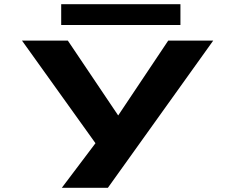

<svg xmlns="http://www.w3.org/2000/svg" viewBox="-20 -693 1140 913"><path d="M274 200 434 -12 84.5 -500H302.5L542 -144L780 -500H994L493 200ZM271 -574V-673H838V-574Z"/></svg>

Font: Trispace Expanded ExtraBold
Style: Regular
Weight: 800
Width: 7
Designer: Tyler Finck
Foundry: Etcetera Type Company
Version: Version 1.210; ttfautohint (v1.8.3)